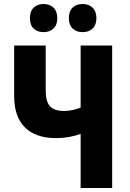

<svg xmlns="http://www.w3.org/2000/svg" viewBox="-20 -942 650 962"><path d="M384 0V-271Q356 -261 325 -255.5Q294 -250 261 -250Q159 -250 105 -303.5Q51 -357 51 -460V-714H209V-489Q209 -433 230.5 -409.5Q252 -386 301 -386Q343 -386 384 -403V-714H542V0ZM130 -851Q130 -886 149 -904Q168 -922 198 -922Q229 -922 248 -903.5Q267 -885 267 -851Q267 -817 248 -799Q229 -781 198 -781Q168 -781 149 -798.5Q130 -816 130 -851ZM325 -851Q325 -886 344 -904Q363 -922 394 -922Q425 -922 444 -903.5Q463 -885 463 -851Q463 -817 444 -799Q425 -781 394 -781Q363 -781 344 -799Q325 -817 325 -851Z"/></svg>

Font: Noto Sans Condensed ExtraBold
Style: Regular
Weight: 800
Width: 3
Designer: Monotype Design Team
Foundry: Monotype Imaging Inc.
Version: Version 2.013; ttfautohint (v1.8.4.7-5d5b)